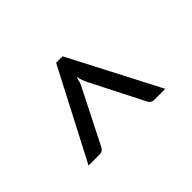

<svg xmlns="http://www.w3.org/2000/svg" viewBox="-98 -725 776 776"><g transform="rotate(45 290.0 -337.0)"><path d="M225 -352Q215 -347 203.8 -343Q192.5 -339 179.5 -336.5Q192.5 -333.5 203.8 -329.8Q215 -326 225 -320.5L449.5 -207Q459.5 -202 463.5 -195.5Q467.5 -189 467.5 -181V-117L81 -318V-355L467.5 -555.5V-492Q467.5 -483.5 463.5 -477.2Q459.5 -471 449.5 -466Z"/></g></svg>

Font: Lato
Style: Regular
Weight: 400
Designer: Lukasz Dziedzic with Adam Twardoch and Botio Nikoltchev
Foundry: tyPoland Lukasz Dziedzic
Version: Version 2.010; 2014-09-01; http://www.latofonts.com/; ttfaut